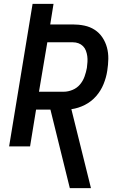

<svg xmlns="http://www.w3.org/2000/svg" viewBox="-20 -755 640 990"><path d="M340 215 240 -190H166L135 0H27L148 -735H256L239 -629H355Q386 -629 415 -623Q444 -617 468 -601.5Q492 -586 508 -562Q524 -538 531.5 -510Q539 -482 538.5 -451.5Q538 -421 533 -390Q528 -356 514 -321.5Q500 -287 475.5 -259Q451 -231 417.5 -214Q384 -197 348 -192L449 215ZM181 -282H308Q331 -282 354 -291.5Q377 -301 392.5 -319.5Q408 -338 416 -360.5Q424 -383 428 -405Q430 -420 431 -435.5Q432 -451 430 -465.5Q428 -480 423 -493.5Q418 -507 408 -517Q398 -527 384.5 -532Q371 -537 355 -537H224Z"/></svg>

Font: Iosevka Aile Semibold Oblique
Style: Regular
Weight: 600
Italic angle: -9°
Designer: Belleve Invis
Foundry: Belleve Invis
Version: Version 31.1.0; ttfautohint (v1.8.4)